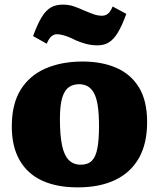

<svg xmlns="http://www.w3.org/2000/svg" viewBox="-20 -796 687 830"><path d="M316 14Q225 14 161.5 -15.5Q98 -45 64.5 -104Q31 -163 31 -249Q31 -347 69.5 -408.5Q108 -470 177 -500Q246 -530 337 -530Q420 -530 482.5 -503Q545 -476 580.5 -418.5Q616 -361 616 -268Q616 -176 581 -113.5Q546 -51 479 -18.5Q412 14 316 14ZM329 -84Q360 -84 377 -101Q394 -118 401 -155Q408 -192 408 -250Q408 -304 402.5 -339.5Q397 -375 385.5 -395Q374 -415 358 -423.5Q342 -432 322 -432Q296 -432 277.5 -419Q259 -406 249 -373.5Q239 -341 239 -282Q239 -212 248 -168.5Q257 -125 277 -104.5Q297 -84 329 -84ZM402 -600Q376 -600 353 -606Q330 -612 307 -622Q290 -631 275.5 -636.5Q261 -642 249 -645Q237 -648 225 -648Q214 -648 203 -639.5Q192 -631 182 -607L123 -640Q142 -692 160 -721.5Q178 -751 199.5 -763.5Q221 -776 251 -776Q278 -776 299.5 -768.5Q321 -761 343 -751Q366 -741 384.5 -734.5Q403 -728 421 -728Q436 -728 447 -737Q458 -746 467 -768L526 -736Q508 -686 490 -656Q472 -626 451 -613Q430 -600 402 -600Z"/></svg>

Font: Literata 18pt ExtraBold
Style: Regular
Weight: 800
Designer: Latin by Veronika Burian and Jose Scaglione. Greek by Irene Vlachou. Cyrillic by Vera Evstafieva.
Foundry: TypeTogether
Version: Version 3.103;gftools[0.9.29]